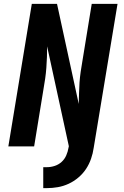

<svg xmlns="http://www.w3.org/2000/svg" viewBox="-20 -755 640 990"><path d="M222 215H203V107H222Q242 107 262 100.5Q282 94 297.5 80Q313 66 321.5 46.5Q330 27 333 8L335 -1L223 -516Q223 -488 222 -460.5Q221 -433 219 -405.5Q217 -378 213 -350Q209 -322 204 -294L156 0H23L144 -735H274L386 -219Q387 -247 387.5 -274.5Q388 -302 390 -329.5Q392 -357 396 -385Q400 -413 405 -441L453 -735H586L463 8Q459 36 449.5 63.5Q440 91 424 115.5Q408 140 384.5 160Q361 180 334 192.5Q307 205 278.5 210Q250 215 222 215Z"/></svg>

Font: Iosevka Extrabold Extended
Style: Italic
Weight: 800
Width: 7
Italic angle: -9°
Monospace: yes
Designer: Belleve Invis
Foundry: Belleve Invis
Version: Version 32.5.0; ttfautohint (v1.8.4)